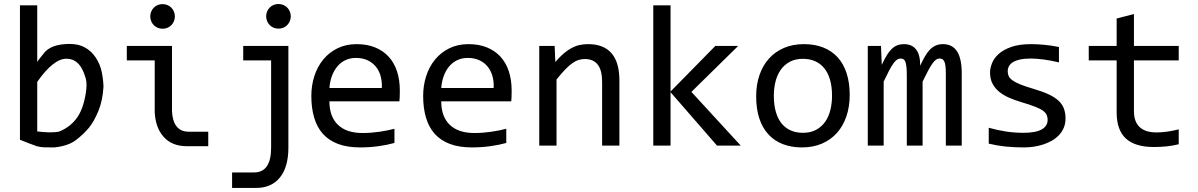

<svg xmlns="http://www.w3.org/2000/svg" viewBox="-20 -716 5892 944"><path d="M78.1 -689.9H163.1V-412.1Q173.8 -427.7 192.9 -450.7Q227.5 -500 323.2 -500Q366.2 -500 397.9 -482.4Q429.7 -464.8 450.9 -432.6Q472.2 -400.4 480 -363Q487.8 -325.7 488.8 -290Q484.9 -221.2 463.4 -169.4Q441.9 -117.7 416.7 -87.2Q391.6 -56.6 353.3 -27.3Q314.9 2 246.6 8.8Q213.4 8.8 196.8 8.3Q180.2 7.8 161.1 2.9Q117.2 -12.7 78.1 -28.8ZM163.1 -313.5V-69.8Q230 -61.5 268.6 -68.4Q320.3 -87.9 354.5 -131.6Q388.7 -175.3 401.9 -258.3Q409.2 -303.7 401.6 -330.6Q394 -357.4 381.6 -380.1Q369.1 -402.8 350.3 -415Q331.5 -427.2 306.2 -427.2Q273.9 -427.2 238.3 -398.4Q202.1 -369.6 163.1 -313.5Z M779.3 -695.8Q792 -695.8 803.2 -691.2Q814.5 -686.5 822.5 -678.2Q830.6 -669.9 835.2 -658.9Q839.8 -647.9 839.8 -635.3Q839.8 -623 835.2 -611.8Q830.6 -600.6 822.5 -592.3Q814.5 -584 803.2 -579.3Q792 -574.7 779.3 -574.7Q766.6 -574.7 755.4 -579.3Q744.1 -584 736.1 -592.3Q728 -600.6 723.4 -611.8Q718.8 -623 718.8 -635.3Q718.8 -647.9 723.4 -658.9Q728 -669.9 736.1 -678.2Q744.1 -686.5 755.4 -691.2Q766.6 -695.8 779.3 -695.8ZM845.7 -98.1Q866.2 -68.4 907.7 -68.4H1003.9V2.9H899.4Q823.2 2.9 782.2 -45.9Q745.1 -88.9 740.7 -163.1V-418.9H603.5V-490.2H825.7V-169.9Q827.6 -123 845.7 -98.1Z M1349.1 -696.3Q1361.8 -696.3 1373 -691.7Q1384.3 -687 1392.3 -678.7Q1400.4 -670.4 1405 -659.4Q1409.7 -648.4 1409.7 -635.7Q1409.7 -623.5 1405 -612.3Q1400.4 -601.1 1392.3 -592.8Q1384.3 -584.5 1373 -579.8Q1361.8 -575.2 1349.1 -575.2Q1336.4 -575.2 1325.2 -579.8Q1314 -584.5 1305.9 -592.8Q1297.9 -601.1 1293.2 -612.3Q1288.6 -623.5 1288.6 -635.7Q1288.6 -648.4 1293.2 -659.4Q1297.9 -670.4 1305.9 -678.7Q1314 -687 1325.2 -691.7Q1336.4 -696.3 1349.1 -696.3ZM1397.9 9.8Q1397.9 105 1356.4 156.5Q1314.9 208 1238.8 208H1121.1V131.8H1229.5Q1271 131.8 1292 101.3Q1313 70.8 1313 9.8V-418.9H1175.8V-490.2H1397.9Z M1945.8 -271Q1945.8 -252.9 1945.3 -240.7Q1944.8 -228.5 1943.8 -217.8H1599.6Q1599.6 -142.6 1641.6 -102.3Q1683.6 -62 1762.7 -62Q1784.2 -62 1805.7 -63.7Q1827.1 -65.4 1847.2 -68.4Q1867.2 -71.3 1885.5 -75Q1903.8 -78.6 1919.4 -83V-13.2Q1884.8 -3.4 1841.1 2.7Q1797.4 8.8 1750.5 8.8Q1687.5 8.8 1642.1 -8.3Q1596.7 -25.4 1567.6 -57.9Q1538.6 -90.3 1524.7 -137.5Q1510.7 -184.6 1510.7 -244.1Q1510.7 -295.9 1525.6 -342Q1540.5 -388.2 1569.1 -423.1Q1597.7 -458 1639.2 -478.5Q1680.7 -499 1733.4 -499Q1784.7 -499 1824.2 -482.9Q1863.8 -466.8 1890.9 -437.3Q1918 -407.7 1931.9 -365.5Q1945.8 -323.2 1945.8 -271ZM1857.4 -283.2Q1858.9 -315.9 1851.1 -343Q1843.3 -370.1 1826.9 -389.6Q1810.5 -409.2 1786.1 -420.2Q1761.7 -431.2 1729.5 -431.2Q1701.7 -431.2 1678.7 -420.4Q1655.8 -409.7 1639.2 -390.1Q1622.6 -370.6 1612.3 -343.3Q1602.1 -315.9 1599.6 -283.2Z M2495.6 -271Q2495.6 -252.9 2495.1 -240.7Q2494.6 -228.5 2493.7 -217.8H2149.4Q2149.4 -142.6 2191.4 -102.3Q2233.4 -62 2312.5 -62Q2334 -62 2355.5 -63.7Q2377 -65.4 2397 -68.4Q2417 -71.3 2435.3 -75Q2453.6 -78.6 2469.2 -83V-13.2Q2434.6 -3.4 2390.9 2.7Q2347.2 8.8 2300.3 8.8Q2237.3 8.8 2191.9 -8.3Q2146.5 -25.4 2117.4 -57.9Q2088.4 -90.3 2074.5 -137.5Q2060.5 -184.6 2060.5 -244.1Q2060.5 -295.9 2075.4 -342Q2090.3 -388.2 2118.9 -423.1Q2147.5 -458 2189 -478.5Q2230.5 -499 2283.2 -499Q2334.5 -499 2374 -482.9Q2413.6 -466.8 2440.7 -437.3Q2467.8 -407.7 2481.7 -365.5Q2495.6 -323.2 2495.6 -271ZM2407.2 -283.2Q2408.7 -315.9 2400.9 -343Q2393.1 -370.1 2376.7 -389.6Q2360.4 -409.2 2335.9 -420.2Q2311.5 -431.2 2279.3 -431.2Q2251.5 -431.2 2228.5 -420.4Q2205.6 -409.7 2189 -390.1Q2172.4 -370.6 2162.1 -343.3Q2151.9 -315.9 2149.4 -283.2Z M2631.3 -490.2H2707L2710.4 -411.1Q2731.9 -436.5 2752 -453.4Q2772 -470.2 2791.3 -480.5Q2810.5 -490.7 2830.6 -494.9Q2850.6 -499 2872.1 -499Q2947.8 -499 2986.6 -454.3Q3025.4 -409.7 3025.4 -319.8V0H2940.4V-313Q2940.4 -370.6 2918.9 -398.2Q2897.5 -425.8 2855 -425.8Q2839.4 -425.8 2824.5 -421.1Q2809.6 -416.5 2793.5 -405Q2777.3 -393.6 2758.5 -374Q2739.7 -354.5 2716.3 -325.2V0H2631.3Z M3622.1 0H3505.4L3276.9 -262.7V0H3191.9V-689.9H3276.9V-266.1L3497.1 -490.2H3609.4L3379.4 -264.2Z M4157.7 -249Q4157.7 -191.9 4141.6 -144.3Q4125.5 -96.7 4095.2 -62.7Q4064.9 -28.8 4021.5 -10Q3978 8.8 3922.9 8.8Q3870.1 8.8 3828.4 -7.6Q3786.6 -23.9 3757.6 -55.7Q3728.5 -87.4 3713.1 -134.3Q3697.8 -181.2 3697.8 -242.2Q3697.8 -299.3 3713.9 -346.4Q3730 -393.6 3760.3 -427.5Q3790.5 -461.4 3834 -480.2Q3877.4 -499 3932.6 -499Q3985.4 -499 4027.1 -482.7Q4068.8 -466.3 4097.9 -434.8Q4127 -403.3 4142.3 -356.4Q4157.7 -309.6 4157.7 -249ZM4070.8 -245.1Q4070.8 -290.5 4060.8 -324.5Q4050.8 -358.4 4032.2 -381.1Q4013.7 -403.8 3987.1 -415.3Q3960.4 -426.8 3927.7 -426.8Q3889.6 -426.8 3862.5 -411.9Q3835.4 -397 3818.1 -372.1Q3800.8 -347.2 3792.7 -314.2Q3784.7 -281.2 3784.7 -245.1Q3784.7 -199.7 3794.7 -165.5Q3804.7 -131.3 3823.2 -108.6Q3841.8 -85.9 3868.2 -74.5Q3894.5 -63 3927.7 -63Q3965.8 -63 3992.9 -77.9Q4020 -92.8 4037.4 -117.7Q4054.7 -142.6 4062.7 -175.5Q4070.8 -208.5 4070.8 -245.1Z M4630.4 0V-352.1Q4630.4 -375 4628.7 -389.6Q4627 -404.3 4623.3 -412.8Q4619.6 -421.4 4614 -424.8Q4608.4 -428.2 4600.1 -428.2Q4590.3 -428.2 4582 -422.4Q4573.7 -416.5 4564.2 -403.3Q4554.7 -390.1 4543.2 -368.4Q4531.7 -346.7 4516.1 -314.9V0H4438.5V-342.8Q4438.5 -369.6 4436.8 -386.2Q4435.1 -402.8 4431.4 -412.1Q4427.7 -421.4 4421.9 -424.8Q4416 -428.2 4407.7 -428.2Q4398.9 -428.2 4391.1 -423.3Q4383.3 -418.5 4373.8 -405.8Q4364.3 -393.1 4352.5 -371.1Q4340.8 -349.1 4324.7 -314.9V0H4246.6V-490.2H4311.5L4315.4 -397Q4328.1 -424.8 4340.1 -444.3Q4352.1 -463.9 4364.7 -475.8Q4377.4 -487.8 4391.8 -493.4Q4406.2 -499 4423.8 -499Q4463.4 -499 4483.9 -473.1Q4504.4 -447.3 4504.4 -393.1Q4516.1 -418.5 4527.3 -438.2Q4538.6 -458 4551.5 -471.4Q4564.5 -484.9 4580.1 -491.9Q4595.7 -499 4616.2 -499Q4708.5 -499 4708.5 -356.9V0Z M5218.8 -133.8Q5218.8 -107.9 5210 -87.4Q5201.2 -66.9 5186 -51Q5170.9 -35.2 5150.9 -23.9Q5130.9 -12.7 5108.2 -5.4Q5085.4 2 5061.5 5.4Q5037.6 8.8 5014.6 8.8Q4964.8 8.8 4923.1 4.4Q4881.3 0 4841.3 -9.8V-87.9Q4884.3 -75.7 4926.8 -69.3Q4969.2 -63 5011.2 -63Q5072.3 -63 5101.6 -79.6Q5130.9 -96.2 5130.9 -127Q5130.9 -140.1 5126.2 -150.6Q5121.6 -161.1 5109.4 -170.7Q5097.2 -180.2 5071.5 -190.4Q5045.9 -200.7 5001.5 -213.9Q4968.3 -223.6 4940.2 -236.1Q4912.1 -248.5 4891.6 -265.6Q4871.1 -282.7 4859.4 -305.7Q4847.7 -328.6 4847.7 -359.9Q4847.7 -380.4 4857.2 -404.8Q4866.7 -429.2 4889.6 -450.2Q4912.6 -471.2 4951.7 -485.1Q4990.7 -499 5049.3 -499Q5078.1 -499 5113.3 -495.8Q5148.4 -492.7 5186.5 -484.9V-409.2Q5146.5 -418.9 5110.6 -423.6Q5074.7 -428.2 5048.3 -428.2Q5016.6 -428.2 4994.9 -423.3Q4973.1 -418.5 4959.7 -409.9Q4946.3 -401.4 4940.4 -389.9Q4934.6 -378.4 4934.6 -365.2Q4934.6 -352.1 4939.7 -341.3Q4944.8 -330.6 4958.7 -320.6Q4972.7 -310.5 4997.6 -300.5Q5022.5 -290.5 5062.5 -278.8Q5106 -266.1 5135.7 -252.2Q5165.5 -238.3 5184.1 -221.2Q5202.6 -204.1 5210.7 -182.6Q5218.8 -161.1 5218.8 -133.8Z M5775.4 -6.8Q5746.6 0.5 5715.8 3.7Q5685.1 6.8 5653.3 6.8Q5561 6.8 5515.6 -34.9Q5470.2 -76.7 5470.2 -163.1V-418.9H5333V-490.2H5470.2V-625L5555.2 -647V-490.2H5775.4V-418.9H5555.2V-169.9Q5555.2 -117.2 5583.3 -91.1Q5611.3 -64.9 5666 -64.9Q5689.5 -64.9 5717.3 -68.6Q5745.1 -72.3 5775.4 -80.1Z"/></svg>

Font: Code New Roman
Style: Regular
Weight: 400
Monospace: yes
Designer: Sam Radian
Foundry: Code New Roman
Version: Version 2.00 November 29, 2014